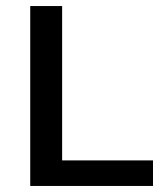

<svg xmlns="http://www.w3.org/2000/svg" viewBox="-20 -615 532 635"><path d="M80 0V-595H185.5V-84.5H486V0Z"/></svg>

Font: Encode Sans SC Condensed Thin Medium
Style: Regular
Weight: 500
Version: Version 3.002